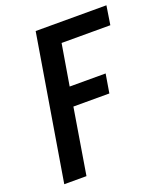

<svg xmlns="http://www.w3.org/2000/svg" viewBox="-136 -826 786 918"><g transform="rotate(-20 257.0 -367.5)"><path d="M32 0 154 -735H514L499 -639H251L216 -430H399L383 -334H200L145 0Z"/></g></svg>

Font: Iosevka SS04 Oblique
Style: Bold
Weight: 700
Italic angle: -9°
Monospace: yes
Designer: Belleve Invis
Foundry: Belleve Invis
Version: Version 19.0.0; ttfautohint (v1.8.4)